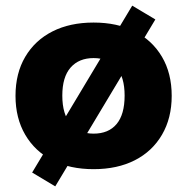

<svg xmlns="http://www.w3.org/2000/svg" viewBox="-20 -589 664 681"><path d="M312 11Q228 11 166 -20.5Q104 -52 69.5 -111Q35 -170 35 -249Q35 -329 69.5 -387.5Q104 -446 166 -477.5Q228 -509 312 -509Q396 -509 458 -477.5Q520 -446 554.5 -387.5Q589 -329 589 -249Q589 -170 554.5 -111Q520 -52 458 -20.5Q396 11 312 11ZM312 -115Q365 -115 393.5 -149Q422 -183 422 -250Q422 -316 393 -349.5Q364 -383 312 -383Q260 -383 230.5 -349.5Q201 -316 201 -250Q201 -183 231 -149Q261 -115 312 -115ZM176 72 94 23 449 -569 531 -520Z"/></svg>

Font: Nunito Sans 10pt Black
Style: Regular
Weight: 900
Designer: Vernon Adams
Foundry: Vernon Adams
Version: Version 3.101;gftools[0.9.27]